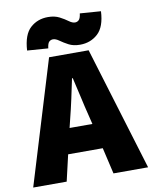

<svg xmlns="http://www.w3.org/2000/svg" viewBox="-103 -925 790 994"><g transform="rotate(-10 292.0 -428.0)"><path d="M-10 0 188 -650H396L594 0H412L380 -138H198L166 0ZM240 -316 229 -271H349L338 -316Q326 -363 314 -418Q302 -473 290 -522H286Q276 -473 264 -418Q252 -363 240 -316ZM358 -686Q323 -686 298.5 -699Q274 -712 256 -725Q238 -738 224 -738Q212 -738 203.5 -730Q195 -722 192 -696L82 -704Q87 -787 125 -821.5Q163 -856 218 -856Q253 -856 278 -843Q303 -830 320.5 -817Q338 -804 352 -804Q364 -804 372.5 -812.5Q381 -821 384 -846L494 -838Q490 -756 451.5 -721Q413 -686 358 -686Z"/></g></svg>

Font: Assistant ExtraBold
Style: Regular
Weight: 800
Designer: Hebrew By Ben Nathan, Latin by Paul Hunt
Version: Version 3.000